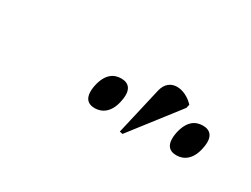

<svg xmlns="http://www.w3.org/2000/svg" viewBox="-32 -981 718 550"><g transform="rotate(30 326.5 -705.5)"><path d="M374 -608 495 -764 498 -776C467 -810 412 -818 400 -766L364 -610ZM268 -632C292 -632 316 -647 324 -688C333 -730 316 -744 292 -744C267 -744 245 -730 236 -688C228 -647 243 -632 268 -632ZM538 -632C562 -632 586 -647 594 -688C603 -730 586 -744 562 -744C537 -744 515 -730 506 -688C498 -647 513 -632 538 -632Z"/></g></svg>

Font: Noto Serif Display
Style: Italic
Weight: 400
Italic angle: -12°
Designer: Monotype Design Team
Foundry: Monotype Imaging Inc.
Version: Version 2.009